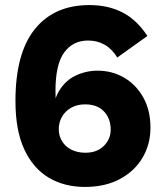

<svg xmlns="http://www.w3.org/2000/svg" viewBox="-20 -724 645 758"><path d="M315 14Q234 14 172.5 -22.5Q111 -59 76 -134Q41 -209 41 -325Q41 -514 117.5 -609Q194 -704 333 -704Q406 -704 462.5 -675.5Q519 -647 562 -582L443 -497Q422 -531 393 -547.5Q364 -564 328 -564Q268 -564 233.5 -517Q199 -470 199 -365Q199 -340 200 -321Q201 -302 202 -286L188 -261Q189 -326 214 -366.5Q239 -407 279.5 -426Q320 -445 365 -445Q423 -445 470 -417.5Q517 -390 545.5 -339.5Q574 -289 574 -220Q574 -154 542.5 -101Q511 -48 453 -17Q395 14 315 14ZM317 -121Q363 -121 390 -148Q417 -175 417 -212Q417 -256 390.5 -284Q364 -312 316 -312Q285 -312 261.5 -299Q238 -286 225 -263.5Q212 -241 212 -214Q212 -188 225 -166.5Q238 -145 262 -133Q286 -121 317 -121Z"/></svg>

Font: Radio Canada Big
Style: Regular
Weight: 400
Designer: Étienne Aubert Bonn
Foundry: Coppers and Brasses
Version: Version 1.001